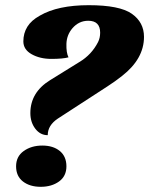

<svg xmlns="http://www.w3.org/2000/svg" viewBox="-20 -700 575 740"><path d="M42 -59Q42 -97 71.5 -118Q101 -139 143 -139Q185 -139 210.5 -118Q236 -97 236 -59Q236 -21 207.5 -0.5Q179 20 137 20Q95 20 68.5 -0.5Q42 -21 42 -59ZM244 -479Q222 -473 178 -473Q134 -473 102 -491Q70 -509 70 -540.5Q70 -572 85.5 -597Q101 -622 134 -640Q203 -680 322 -680Q441 -680 488 -647Q535 -614 535 -558Q535 -473 450 -407Q425 -387 394 -367L203 -243Q164 -217 164 -179Q135 -179 116 -204Q97 -229 97 -264Q97 -344 173 -391L286 -461Q333 -489 358 -538Q366 -554 366 -574Q366 -620 320 -620Q284 -620 259 -591Q237 -565 236 -531Q235 -497 244 -479Z"/></svg>

Font: Sansita One
Style: Regular
Weight: 400
Version: Version 1.002